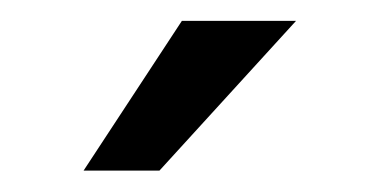

<svg xmlns="http://www.w3.org/2000/svg" viewBox="-20 -769 353 184"><path d="M154.3 -749H263.7L132.8 -605.5H60.1Z"/></svg>

Font: Noboto
Style: Regular
Weight: 400
Designer: Google
Version: Version 2.001101; 2014